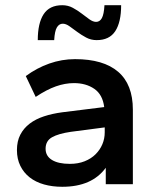

<svg xmlns="http://www.w3.org/2000/svg" viewBox="-20 -707 600 737"><path d="M219 10Q181 10 149 1Q117 -8 94 -26Q71 -44 58 -70.5Q45 -97 45 -131Q45 -165 58 -190Q71 -215 94 -232.5Q117 -250 149 -260.5Q181 -271 219 -276L380 -296Q374 -344 342 -366Q310 -388 264 -388Q230 -388 194.5 -375.5Q159 -363 117 -335L79 -415Q121 -446 169 -463Q217 -480 268 -480Q377 -480 433.5 -431.5Q490 -383 490 -286V0H386V-63Q333 10 219 10ZM351 -553Q329 -553 310.5 -563Q292 -573 276.5 -584.5Q261 -596 247 -606Q233 -616 221 -616Q207 -616 198.5 -602Q190 -588 188 -553H125Q125 -618 147.5 -652.5Q170 -687 219 -687Q241 -687 259.5 -677Q278 -667 293.5 -655Q309 -643 323 -633Q337 -623 349 -623Q363 -623 371 -637.5Q379 -652 381 -687H445Q445 -622 422.5 -587.5Q400 -553 351 -553ZM248 -78Q280 -78 305 -88Q330 -98 347 -115Q364 -132 373 -153.5Q382 -175 382 -199V-218L252 -201Q204 -194 179.5 -180Q155 -166 155 -136Q155 -108 179.5 -93Q204 -78 248 -78Z"/></svg>

Font: Gantari SemiBold
Style: Regular
Weight: 600
Designer: Anugrah Pasau
Foundry: Lafontype
Version: Version 1.000; ttfautohint (v1.8.4)